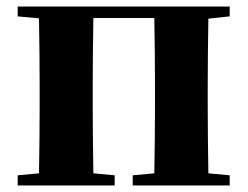

<svg xmlns="http://www.w3.org/2000/svg" viewBox="-20 -566 756 586"><path d="M616 -509Q614 -393 614 -308V-238Q614 -153 616 -37L681 -31V0H385V-31L451 -37Q453 -153 453 -238V-308Q453 -395 451 -511H265Q263 -395 263 -308V-238Q263 -153 265 -37L330 -31V0H34V-31L99 -37Q101 -153 101 -238V-308Q101 -392 99 -510L34 -516V-546H681V-516Z"/></svg>

Font: Source Han Serif SC Heavy
Style: Regular
Weight: 900
Designer: Ryoko NISHIZUKA  (kana & ideographs); Frank Grießhammer (Latin, Greek & Cyrillic); Wenlong ZHANG  (bopomofo); Sandoll Co
Foundry: Adobe Systems Incorporated
Version: Version 1.001 October 20, 2017